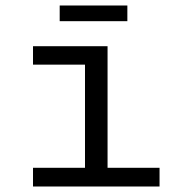

<svg xmlns="http://www.w3.org/2000/svg" viewBox="-20 -678 640 698"><path d="M100 -68H289V-443H100V-510H371V-68H560V0H100ZM197 -658H443V-601H197Z"/></svg>

Font: Office Code Pro
Style: Regular
Weight: 400
Designer: Nathan Rutzky & Paul D. Hunt
Foundry: Adobe Systems Incorporated
Version: Version 1.004